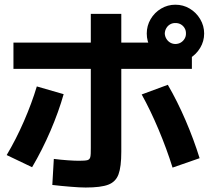

<svg xmlns="http://www.w3.org/2000/svg" viewBox="-20 -801 904 828"><path d="M205.6 -3.4 212.1 -115.7Q241.8 -111.9 271.8 -109.8Q301.8 -107.7 320.3 -107.7Q348 -107.7 357.4 -110.5Q366.9 -113.4 369.4 -123.6Q372 -133.8 371.6 -163V-741.2H503.1V-146.9Q503.1 -81.2 491 -49Q479 -16.8 447 -4.6Q415.1 7.7 349.3 7.7Q324.9 7.7 284.1 4.3Q243.3 1 205.6 -3.4ZM138.8 -428.3 254.5 -394.9Q233.1 -319.4 197.8 -237Q162.4 -154.5 118.4 -79.9L8.8 -132.3Q49.3 -200.2 83.1 -277.9Q116.9 -355.6 138.8 -428.3ZM591 -393.6 703.7 -435.3Q744.8 -364.6 780.4 -281.8Q816 -199 840.8 -118.8L724.1 -78.2Q699 -158.9 663.6 -243Q628.2 -327 591 -393.6ZM38 -617.4H705.2L807.5 -587V-504H38ZM612.9 -656.5Q612.9 -689.9 629.6 -718.5Q646.4 -747.1 674.7 -763.9Q703.1 -780.7 736.1 -780.7Q770.2 -780.7 798.2 -763.9Q826.3 -747.1 843.3 -718.5Q860.4 -689.9 860.4 -656.5Q860.4 -623 843.3 -594.6Q826.3 -566.3 798.2 -549.3Q770.2 -532.2 736.1 -532.2Q703.1 -532.2 674.5 -549.3Q646 -566.3 629.4 -594.6Q612.9 -623 612.9 -656.5ZM781.9 -656.5Q782.3 -669.3 776.1 -679.7Q770 -690.2 759.5 -696.1Q749 -702 736.1 -701.6Q724.3 -702 713.8 -696.1Q703.4 -690.2 697.3 -679.7Q691.1 -669.3 690.6 -656.5Q691.1 -644.6 697.3 -634.1Q703.4 -623.6 713.8 -617.4Q724.3 -611.3 736.1 -611.3Q749 -611.3 759.5 -617.4Q770 -623.6 776.1 -634.1Q782.3 -644.6 781.9 -656.5Z"/></svg>

Font: Pretendard GOV Variable
Style: Regular
Weight: 400
Designer: Base glyphs from Inter by Rasmus Andersson; Hangul glyphs from Noto Sans CJK(Source Han Sans) by Jang Soo-young and Kang
Foundry: Kil Hyung-jin
Version: Version 1.307;Glyphs 3.2 (3192)